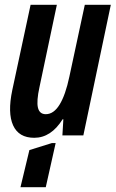

<svg xmlns="http://www.w3.org/2000/svg" viewBox="-20 -562 480 797"><path d="M122 10Q58 10 34.5 -41.5Q11 -93 31 -188L107 -542H216L144 -201Q131 -142 137.5 -115Q144 -88 170 -88Q203 -88 227.5 -128Q252 -168 268 -244L332 -542H440L326 0H239L243 -67H240Q192 10 122 10ZM65 215 102 61 195 32H211L170 215Z"/></svg>

Font: Noto Sans ExtraCondensed SemiBold
Style: Italic
Weight: 600
Width: 2
Italic angle: -12°
Designer: Monotype Design Team
Foundry: Monotype Imaging Inc.
Version: Version 2.013; ttfautohint (v1.8.4.7-5d5b)